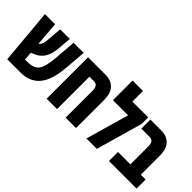

<svg xmlns="http://www.w3.org/2000/svg" viewBox="-9 -1371 1983 1983"><g transform="rotate(45 982.0 -380.0)"><path d="M66 0 12 -605H160L181 -342Q204 -358 211 -382.5Q218 -407 222 -452L234 -605H375L364 -476Q356 -368 321.5 -313.5Q287 -259 224 -234L191 -220L198 -128H232Q294 -128 331 -148.5Q368 -169 386.5 -224.5Q405 -280 413 -384L430 -605H578L560 -379Q554 -300 537 -231.5Q520 -163 486 -111Q452 -59 396 -29.5Q340 0 256 0Z M898 -605Q979 -605 1025 -556Q1071 -507 1071 -409V0H919V-394Q919 -473 860 -473H794V0H642V-605Z M1289 -605H1520V-509L1375 0H1223L1358 -473H1137V-760H1289Z M1552 0V-132H1733V-393Q1733 -435 1717.5 -454Q1702 -473 1673 -473H1552V-605H1713Q1792 -605 1838.5 -556.5Q1885 -508 1885 -408V-132H1955V0Z"/></g></svg>

Font: Noto Sans Hebrew ExtraCondensed ExtraBold
Style: Regular
Weight: 800
Width: 2
Designer: Monotype Design Team
Foundry: Monotype Imaging Inc.
Version: Version 2.004; ttfautohint (v1.8.4.7-5d5b)